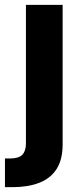

<svg xmlns="http://www.w3.org/2000/svg" viewBox="-46 -566 338 790"><path d="M60.7 -545.9H211.7V27.1Q211.9 90.3 187 129.2Q162 168.2 115.6 186.1Q69.2 204.1 5.1 204.1H-25.6V86.1H-5.9Q31 86.1 45.8 70.8Q60.5 55.5 60.7 24.8Z"/></svg>

Font: Inter
Style: Regular
Weight: 400
Designer: Rasmus Andersson
Foundry: rsms
Version: Version 4.000;git-8c9346024